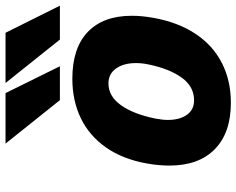

<svg xmlns="http://www.w3.org/2000/svg" viewBox="-100 -740 854 694"><g transform="rotate(-90 327.0 -393.0)"><path d="M155 -800H337.5L434.5 -603.5H312ZM374 -800H555.5L653.5 -603.5H531ZM75.5 -208Q75.5 -246 83 -288.5Q98.5 -376 140.8 -436.5Q183 -497 246.5 -527.8Q310 -558.5 389.5 -558.5Q500.5 -558.5 558.8 -502.5Q617 -446.5 617 -343.5Q617 -307 609.5 -265.5Q593.5 -176 551.5 -113Q509.5 -50 446 -17.8Q382.5 14.5 302.5 14.5Q194 14.5 134.8 -43.5Q75.5 -101.5 75.5 -208ZM441 -283Q446 -306 446 -328.5Q446 -373 426.5 -400.5Q407 -428 372.5 -428Q326 -428 293.8 -382.8Q261.5 -337.5 245.5 -259Q240.5 -232.5 240.5 -213.5Q240.5 -171 258.8 -144.8Q277 -118.5 311.5 -118.5Q361 -118.5 393.2 -163Q425.5 -207.5 441 -283Z"/></g></svg>

Font: JuliaMono Black
Style: Italic
Weight: 900
Italic angle: -9°
Monospace: yes
Designer: cormullion
Foundry: corm
Version: Version 0.057; ttfautohint (v1.8.4)